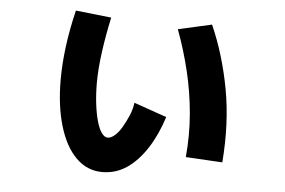

<svg xmlns="http://www.w3.org/2000/svg" viewBox="-46 -626 1092 735"><g transform="rotate(5 500.0 -258.5)"><path d="M371 45Q313 45 270.5 3Q228 -39 205 -116Q182 -193 182 -293Q182 -354 190.5 -420.5Q199 -487 217 -562L354 -547Q339 -478 330 -412Q321 -346 321 -295Q321 -251 325.5 -213.5Q330 -176 338 -147.5Q346 -119 357 -103.5Q368 -88 381 -88Q393 -88 407.5 -100.5Q422 -113 434.5 -134.5Q447 -156 457.5 -180.5Q468 -205 471 -230L597 -186Q575 -117 541.5 -65Q508 -13 465.5 16Q423 45 371 45ZM826 -32 685 -40Q693 -124 686 -206Q679 -288 660 -367.5Q641 -447 612 -525L741 -554Q790 -443 814 -313Q838 -183 826 -32Z"/></g></svg>

Font: Murecho Thin
Style: Bold
Weight: 700
Version: Version 1.010